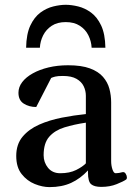

<svg xmlns="http://www.w3.org/2000/svg" viewBox="-20 -766 561 797"><path d="M47.4 -118.7Q47.4 -167 73.7 -198.5Q100.1 -230 142.8 -248.8Q185.5 -267.6 236.6 -277.6Q287.6 -287.6 336.4 -292.5V-368.7Q336.4 -389.2 327.4 -408Q318.4 -426.8 297.6 -438.7Q276.9 -450.7 241.2 -450.7Q219.2 -450.7 209 -448Q198.7 -445.3 192.4 -442.4L130.4 -321.8Q101.1 -321.8 78.9 -335.7Q56.6 -349.6 56.6 -380.9Q56.6 -404.8 72.3 -425.3Q87.9 -445.8 116 -461.4Q144 -477.1 181.4 -486.1Q218.8 -495.1 262.7 -495.1Q317.9 -495.1 353 -482.2Q388.2 -469.2 407.5 -447Q426.8 -424.8 434.1 -397.5Q441.4 -370.1 441.4 -340.8V-97.7Q441.4 -78.6 446.8 -62.7Q452.1 -46.9 460 -46.9Q466.8 -46.9 473.9 -48.1Q481 -49.3 488.3 -51.3Q496.6 -53.2 501.7 -44.9Q506.8 -36.6 506.8 -29.3Q506.8 -23.4 503.9 -21Q492.2 -12.7 464.1 -1.5Q436 9.8 400.4 9.8Q371.6 9.8 358.4 -1.2Q345.2 -12.2 345.2 -49.3V-58.6Q313.5 -24.4 275.1 -6.8Q236.8 10.7 185.5 10.7Q156.2 10.7 124.3 -2.2Q92.3 -15.1 69.8 -43.5Q47.4 -71.8 47.4 -118.7ZM161.1 -121.6Q161.1 -91.8 179.4 -69.3Q197.8 -46.9 230 -46.9Q269 -46.9 295.9 -60.3Q322.8 -73.7 336.4 -87.9V-256.8Q287.1 -249.5 247.6 -237.3Q208 -225.1 184.6 -198.7Q161.1 -172.4 161.1 -121.6ZM252.9 -746.1Q276.4 -746.1 304.4 -739.3Q332.5 -732.4 357.9 -713.9Q383.3 -695.3 399.9 -660.2Q416.5 -625 417.5 -567.9H360.4Q358.9 -595.2 346.9 -619.4Q335 -643.6 311.5 -658.9Q288.1 -674.3 252.9 -674.3Q217.8 -674.3 194.6 -658.9Q171.4 -643.6 159.2 -619.4Q147 -595.2 145.5 -567.9H88.4Q89.4 -625 106 -660.2Q122.6 -695.3 147.9 -713.9Q173.3 -732.4 201.4 -739.3Q229.5 -746.1 252.9 -746.1Z"/></svg>

Font: Gelasio Medium
Style: Regular
Weight: 500
Designer: Eben Sorkin
Foundry: Eben Sorkin
Version: Version 1.008